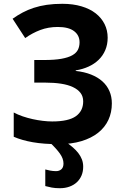

<svg xmlns="http://www.w3.org/2000/svg" viewBox="-20 -744 648 1004"><path d="M543 -546.9Q543 -511.2 530.5 -481.9Q518.1 -452.6 495.8 -431.2Q473.6 -409.7 443.1 -395.8Q412.6 -381.8 376 -376V-373Q420.9 -368.2 456.1 -354.2Q491.2 -340.3 515.4 -318.6Q539.6 -296.9 552.2 -267.8Q564.9 -238.8 564.9 -203.1Q564.9 -156.2 546.9 -117.2Q528.8 -78.1 493.2 -49.8Q457.5 -21.5 405.5 -5.9Q353.5 9.8 285.2 9.8Q209.5 9.8 151.9 -0.2Q94.2 -10.3 51.8 -28.8V-155.8Q72.8 -144.5 98.4 -135.7Q124 -127 150.6 -121.1Q177.2 -115.2 203.6 -112.1Q230 -108.9 252.9 -108.9Q337.9 -108.9 376.5 -136.2Q415 -163.6 415 -213.9Q415 -239.7 401.1 -258.1Q387.2 -276.4 361.3 -288.6Q335.4 -300.8 298.8 -306.4Q262.2 -312 216.8 -312H159.2V-430.2H210Q264.6 -430.2 300.5 -436.5Q336.4 -442.9 357.7 -454.8Q378.9 -466.8 387.5 -483.9Q396 -501 396 -522.9Q396 -559.6 367.2 -581.3Q338.4 -603 282.2 -603Q232.9 -603 190.9 -587.2Q148.9 -571.3 111.8 -544.9L45.9 -646Q71.3 -664.1 98.4 -678.5Q125.5 -692.9 156.7 -703.1Q188 -713.4 224.9 -718.8Q261.7 -724.1 306.2 -724.1Q361.8 -724.1 406 -710.9Q450.2 -697.8 480.5 -674.1Q510.7 -650.4 526.9 -617.9Q543 -585.4 543 -546.9ZM312 110.8Q312 85.4 293 58.8Q273.9 32.2 239.7 0H327.1Q345.7 13.7 361.6 27.3Q377.4 41 389.4 56.4Q401.4 71.8 408.2 89.4Q415 106.9 415 127.9Q415 152.8 406.5 173.3Q397.9 193.8 382.1 208.7Q366.2 223.6 343.5 231.9Q320.8 240.2 293 240.2Q268.6 240.2 250.5 236.8Q232.4 233.4 216.8 229V142.1Q226.6 145 241.9 147.9Q257.3 150.9 272.9 150.9Q290 150.9 301 141.1Q312 131.3 312 110.8Z"/></svg>

Font: Droid Sans
Style: Bold
Weight: 700
Foundry: Ascender Corporation
Version: Version 1.00 build 112